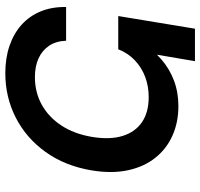

<svg xmlns="http://www.w3.org/2000/svg" viewBox="-36 -744 779 748"><g transform="rotate(-90 354.0 -369.5)"><path d="M314.9 -64.5Q252 -64.5 200.2 -87.6Q148.4 -110.8 113.5 -154.8Q78.6 -198.7 65.2 -261Q51.8 -323.2 64.5 -401.4Q82 -506.3 136.5 -582Q190.9 -657.7 270.5 -698.2Q350.1 -738.8 443.4 -738.8Q501.5 -738.8 549.3 -722.7Q597.2 -706.5 631.6 -675.8Q666 -645 684.1 -601.1Q702.1 -557.1 701.2 -502H569.8Q568.4 -541 550.3 -568.1Q532.2 -595.2 501 -609.4Q469.7 -623.5 428.2 -623.5Q368.7 -623.5 320.3 -596.7Q272 -569.8 239.5 -520.3Q207 -470.7 195.3 -401.9Q183.6 -332 198.7 -282.5Q213.9 -232.9 252.4 -206.5Q291 -180.2 350.1 -180.2Q392.1 -180.2 428.7 -193.8Q465.3 -207.5 493.4 -234.1Q521.5 -260.7 536.6 -298.8H602.1Q585.9 -248 559.6 -205.1Q533.2 -162.1 496.8 -130.6Q460.4 -99.1 414.8 -81.8Q369.1 -64.5 314.9 -64.5ZM490.2 0 541 -298.8H666L616.7 0Z"/></g></svg>

Font: Inter 24pt SemiBold
Style: Italic
Weight: 600
Italic angle: -9.3988°
Designer: Rasmus Andersson
Foundry: rsms
Version: Version 4.001;git-66647c0bb